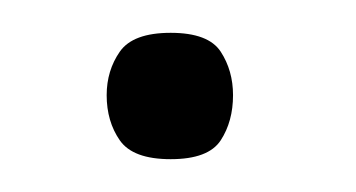

<svg xmlns="http://www.w3.org/2000/svg" viewBox="-20 -298 217 117"><path d="M84 -201Q61 -201 53 -212.5Q45 -224 45 -240Q45 -255 53 -266.5Q61 -278 84 -278Q107 -278 114.5 -266.5Q122 -255 122 -240Q122 -224 114.5 -212.5Q107 -201 84 -201Z"/></svg>

Font: Darker Grotesque Light
Style: Regular
Weight: 300
Designer: Gabriel Lam
Foundry: TypeRant
Version: Version 1.000;gftools[0.9.28]